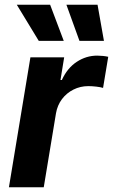

<svg xmlns="http://www.w3.org/2000/svg" viewBox="-20 -787 475 807"><path d="M17.5 0 107.8 -545.9H249.7L234.2 -450.8H240Q263.1 -501.3 302.8 -527.2Q342.4 -553.2 388.3 -553.2Q399.7 -553.2 412.5 -551.9Q425.3 -550.6 434.9 -548.3L413.2 -417.5Q403.1 -420.8 384.9 -422.9Q366.7 -425 351.1 -425Q317.6 -425 288.7 -410.5Q259.7 -396 240.4 -370.3Q221.1 -344.6 215.3 -310.7L163.9 0ZM314 -615.1 259.1 -767.1H390L416.9 -615.1ZM143 -615.1 50.6 -767.1H190.7L248 -615.1Z"/></svg>

Font: Inter
Style: Italic
Weight: 400
Italic angle: -9.3988°
Designer: Rasmus Andersson
Foundry: rsms
Version: Version 4.001;git-66647c0bb